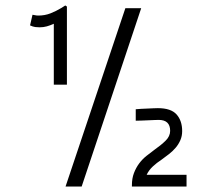

<svg xmlns="http://www.w3.org/2000/svg" viewBox="-20 -683 723 703"><path d="M497 -653 279 0H220L439 -653ZM463 -5Q463 -30 470.5 -49.5Q478 -69 489.5 -84.5Q501 -100 516 -112Q531 -124 546 -135Q569 -151 586 -167.5Q603 -184 603 -204Q603 -244 561 -244Q556 -244 545 -243.5Q534 -243 522 -242.5Q510 -242 497.5 -241.5Q485 -241 477 -241V-283Q486 -284 497 -284.5Q508 -285 519.5 -285.5Q531 -286 541 -286.5Q551 -287 558 -287Q606 -287 626.5 -264Q647 -241 647 -203Q647 -185 640.5 -170Q634 -155 623.5 -142.5Q613 -130 599 -119Q585 -108 571 -98Q554 -87 539.5 -73.5Q525 -60 517 -43H663V0H463ZM225 -659V-373H177V-596Q164 -590 151.5 -586.5Q139 -583 125 -583Q117 -583 109 -584Q101 -585 90 -590L99 -629Q109 -627 113 -626.5Q117 -626 120 -626Q144 -626 164.5 -634Q185 -642 205 -654L219 -663Z"/></svg>

Font: Snippet
Style: Regular
Weight: 400
Designer: Gesine Todt
Foundry: Gesine Todt
Version: Version 1.000